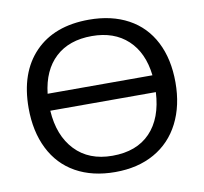

<svg xmlns="http://www.w3.org/2000/svg" viewBox="-79 -783 935 879"><g transform="rotate(-10 389.0 -344.0)"><path d="M730 -347.2C730 -419.4 716.4 -482.1 689.2 -535.2C662 -588.2 622.7 -628.7 571.3 -656.5C519.9 -684.3 459.1 -698.2 389.2 -698.2C281.7 -698.2 197.9 -667.2 137.7 -605.2C77.5 -543.2 47.4 -457.2 47.4 -347.2C47.4 -274.9 60.9 -211.7 87.9 -157.5C114.9 -103.3 154.1 -61.8 205.3 -33.2C256.6 -4.6 317.5 9.8 388.2 9.8C458.2 9.8 518.9 -4.7 570.3 -33.7C621.7 -62.7 661.2 -104.2 688.7 -158.2C716.2 -212.2 730 -275.2 730 -347.2ZM388.2 -65.9C315.3 -65.9 257.4 -88.5 214.6 -133.8C171.8 -179 147.9 -240.6 143.1 -318.4H633.8C629.6 -238 606.4 -175.8 564.2 -131.8C522.1 -87.9 463.4 -65.9 388.2 -65.9ZM389.2 -622.1C458.2 -622.1 513.8 -602.4 556.2 -563C598.5 -523.6 623.7 -468.3 631.8 -397H144.5C152.7 -468.9 177.8 -524.4 220 -563.5C262.1 -602.5 318.5 -622.1 389.2 -622.1Z"/></g></svg>

Font: Arimo
Style: Regular
Weight: 400
Designer: Steve Matteson
Foundry: Monotype Imaging Inc.
Version: Version 1.32